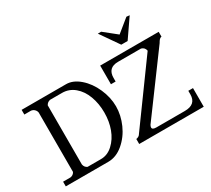

<svg xmlns="http://www.w3.org/2000/svg" viewBox="-176 -1284 1756 1597"><g transform="rotate(-30 702.5 -485.0)"><path d="M1059 -870 1182 -970 1212 -967 1090 -790H1029L906 -967H938ZM906 -91Q899 -78 899 -69Q899 -48 937 -48H1211Q1320 -48 1320 -145V-179H1365V0H745V-48Q774 -52 786 -75L1194 -637Q1188 -671 1155 -680H935Q835 -680 835 -582V-548H790V-727H1352V-680H1348Q1331 -677 1312 -642ZM467 -735Q533 -735 596 -680.5Q659 -626 697 -540Q735 -454 735 -368.5Q735 -283 697.5 -198.5Q660 -114 592.5 -57Q525 0 448 0H40V-45H111Q139 -49 152 -74V-645Q149 -662 136.5 -674.5Q124 -687 105 -690H40V-735ZM407 -50Q470 -50 521 -97Q572 -144 598.5 -215.5Q625 -287 625 -372.5Q625 -458 598 -530.5Q571 -603 519.5 -646Q468 -689 401 -689H288Q261 -685 247 -659V-91Q252 -62 278 -50Z"/></g></svg>

Font: Sawarabi Mincho
Style: Regular
Weight: 400
Version: Version 1.00